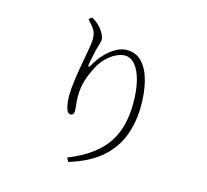

<svg xmlns="http://www.w3.org/2000/svg" viewBox="-121 -943 1241 1152"><g transform="rotate(15 500.0 -367.0)"><path d="M294 -789 310 -804Q324 -798 331.5 -793Q339 -788 348 -780Q364 -767 376 -750.5Q388 -734 395 -718.5Q402 -703 402 -694Q402 -681 398.5 -669.5Q395 -658 390 -640Q383 -616 378 -591Q373 -566 366 -531Q363 -515 368 -514Q373 -513 382 -529Q404 -569 434 -600.5Q464 -632 498 -651Q532 -670 564 -670Q625 -670 662 -628.5Q699 -587 716 -519Q733 -451 733 -369Q733 -270 702 -184.5Q671 -99 598 -34Q525 31 398 70L385 46Q473 11 531 -33Q589 -77 622.5 -129Q656 -181 670 -242Q684 -303 684 -372Q684 -451 669 -510Q654 -569 626.5 -602Q599 -635 562 -635Q537 -635 507.5 -620.5Q478 -606 451.5 -580Q425 -554 407 -521Q382 -474 367 -428Q352 -382 352 -326Q352 -298 355 -276.5Q358 -255 358 -235Q358 -223 352.5 -216Q347 -209 339 -209Q333 -209 326.5 -212Q320 -215 314 -227Q310 -236 306.5 -252.5Q303 -269 301.5 -286Q300 -303 300 -313Q300 -355 307.5 -410Q315 -465 325 -519.5Q335 -574 342.5 -617Q350 -660 350 -678Q350 -702 345 -718Q340 -734 327.5 -750Q315 -766 294 -789Z"/></g></svg>

Font: Noto Serif KR
Style: Regular
Weight: 200
Designer: Ryoko NISHIZUKA 西塚涼子 (kana & ideographs); Frank Grießhammer (Latin, Greek & Cyrillic); Wenlong ZHANG 张文龙 (bopomofo); San
Foundry: Adobe
Version: Version 2.001;hotconv 1.1.0;makeotfexe 2.6.0